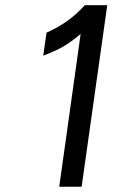

<svg xmlns="http://www.w3.org/2000/svg" viewBox="-20 -707 482 727"><path d="M204.3 0H289.1L386.1 -687.3H300.9Q271.9 -654.4 235.8 -628.6Q199.7 -602.7 156.1 -583.3L143.7 -496.3Q153.1 -499.1 193.5 -517.1Q233.9 -535.1 285.3 -578.3Z"/></svg>

Font: Secuela ExtLt
Style: Italic
Weight: 200
Italic angle: -8°
Designer: Fernando Haro
Foundry: deFharo
Version: Version 1.704